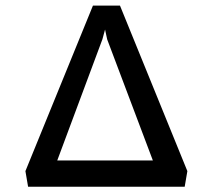

<svg xmlns="http://www.w3.org/2000/svg" viewBox="-20 -687 788 704"><path d="M73.2 -59.6 320.8 -666.5H419.9L667 -59.6L657.2 -2.4H83ZM189.9 -98.6H540.5L373 -542.5L365.2 -578.6L355.5 -543Z"/></svg>

Font: Basic
Style: Regular
Weight: 400
Designer: Magnus Gaarde
Foundry: Magnus Gaarde
Version: Version 1.003; ttfautohint (v1.1) -l 6 -r 16 -G 0 -x 16 -D l